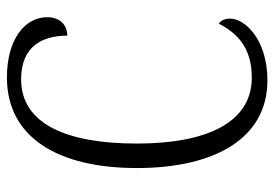

<svg xmlns="http://www.w3.org/2000/svg" viewBox="-136 -628 774 541"><g transform="rotate(-90 250.5 -357.0)"><path d="M295 10C412 10 469 -55 469 -94C469 -110 464 -121 455 -127C428 -75 387 -34 303 -34C175 -34 117 -163 117 -358C117 -555 172 -684 298 -684C389 -684 421 -627 421 -554C452 -554 473 -575 473 -611C473 -671 414 -724 303 -724C135 -724 48 -581 48 -358C48 -136 133 10 295 10Z"/></g></svg>

Font: Noto Serif Thai Condensed Light
Style: Regular
Weight: 300
Width: 3
Designer: Monotype Design Team
Foundry: Monotype Imaging Inc.
Version: Version 2.002